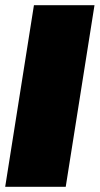

<svg xmlns="http://www.w3.org/2000/svg" viewBox="-20 -720 384 740"><path d="M0 0 110.8 -700H344.2L233.3 0Z"/></svg>

Font: BoonTook
Style: Italic
Weight: 400
Italic angle: -9°
Designer: Sungsit Sawaiwan
Foundry: FontUni
Version: Version 3.0